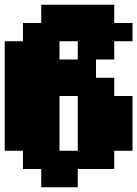

<svg xmlns="http://www.w3.org/2000/svg" viewBox="-20 -713 579 810"><path d="M308 -462V-539H231V-462ZM308 -77V-308H231V-77ZM0 -77V-539H77V-616H154V-693H462V-616H539V-539H462V-462H385V-385H462V-308H539V-77H462V0H308V77H154V0H77V-77Z"/></svg>

Font: Coral Pixels
Style: Regular
Weight: 400
Designer: Tanukizamurai
Foundry: TanukiFont
Version: Version 1.000; ttfautohint (v1.8.4.7-5d5b)